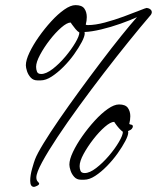

<svg xmlns="http://www.w3.org/2000/svg" viewBox="-20 -632 636 750"><path d="M113 98Q98 98 98 74Q98 53 105.5 26.5Q113 0 117 -10Q125 -31 150 -72Q175 -113 211.5 -166Q248 -219 290 -276.5Q332 -334 374 -389.5Q416 -445 453 -491Q490 -537 515 -565Q489 -553 451 -539.5Q413 -526 375 -517Q337 -508 310 -507Q310 -506 310.5 -505Q311 -504 311 -502Q311 -490 299.5 -468Q288 -446 269.5 -420Q251 -394 228 -371Q205 -348 182 -333Q159 -318 139 -318H126Q110 -318 100 -329Q90 -340 85.5 -354Q81 -368 81 -377Q81 -397 95 -426.5Q109 -456 131.5 -488Q154 -520 180 -548.5Q206 -577 231 -594.5Q256 -612 275 -612Q300 -612 309.5 -598.5Q319 -585 319 -565Q319 -558 318 -551Q317 -544 315 -536Q317 -534 323 -534Q352 -534 389.5 -544Q427 -554 463.5 -567.5Q500 -581 525 -591Q550 -601 553 -601Q555 -601 560 -599.5Q565 -598 569 -594Q573 -590 573 -585Q573 -577 565 -569Q529 -527 482.5 -469.5Q436 -412 386 -347Q336 -282 289 -217.5Q242 -153 204.5 -96.5Q167 -40 144.5 1.5Q122 43 122 61Q122 72 127.5 77.5Q133 83 133 85Q133 90 124.5 94Q116 98 113 98ZM141 -343Q160 -343 185.5 -362.5Q211 -382 235 -410.5Q259 -439 274.5 -465.5Q290 -492 290 -505Q283 -509 275 -518.5Q267 -528 261.5 -536Q256 -544 256 -544Q242 -544 219.5 -524.5Q197 -505 174.5 -476Q152 -447 136.5 -418Q121 -389 121 -371Q121 -361 124.5 -352Q128 -343 141 -343ZM296 70Q280 70 270 59Q260 48 255.5 34Q251 20 251 11Q251 -9 265 -38.5Q279 -68 301.5 -100Q324 -132 350 -160.5Q376 -189 401 -206.5Q426 -224 445 -224Q470 -224 479.5 -210.5Q489 -197 489 -178Q489 -171 488 -163.5Q487 -156 485 -148Q486 -146 493 -145Q499 -144 499 -138Q499 -134 495 -129Q491 -124 480 -120Q480 -119 480.5 -118Q481 -117 481 -115Q481 -103 469.5 -81Q458 -59 439.5 -33Q421 -7 398 16.5Q375 40 352 55Q329 70 309 70ZM311 44Q330 44 355.5 24.5Q381 5 405 -23Q429 -51 444.5 -77.5Q460 -104 460 -117Q453 -122 445 -131Q437 -140 431.5 -148Q426 -156 426 -156Q412 -156 389.5 -136.5Q367 -117 344.5 -88Q322 -59 306.5 -30.5Q291 -2 291 17Q291 27 294.5 35.5Q298 44 311 44Z"/></svg>

Font: Bilbo
Style: Regular
Weight: 400
Designer: Robert E. Leuschke
Foundry: Robert E. Leuschke
Version: Version 1.100